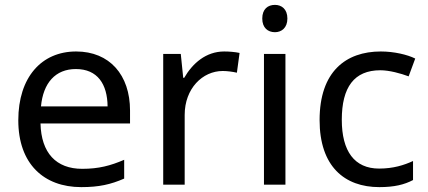

<svg xmlns="http://www.w3.org/2000/svg" viewBox="-20 -757 1755 787"><path d="M292 -546C150 -546 55 -440 55 -264C55 -85 160 10 313 10C386 10 434 -1 489 -25V-102C433 -78 385 -65 317 -65C210 -65 149 -130 146 -251H513V-304C513 -450 429 -546 292 -546ZM291 -474C380 -474 420 -412 421 -321H148C157 -417 207 -474 291 -474Z M899 -546C824 -546 769 -497 735 -438H731L721 -536H649V0H737V-286C737 -394 810 -466 893 -466C911 -466 934 -463 951 -459L962 -540C944 -544 919 -546 899 -546Z M1107 -737C1078 -737 1055 -720 1055 -681C1055 -643 1078 -625 1107 -625C1134 -625 1158 -643 1158 -681C1158 -720 1134 -737 1107 -737ZM1150 -536H1062V0H1150Z M1535 10C1596 10 1637 0 1673 -19V-97C1636 -80 1592 -66 1534 -66C1433 -66 1381 -137 1381 -266C1381 -400 1432 -469 1539 -469C1576 -469 1623 -456 1655 -444L1682 -517C1650 -533 1595 -546 1541 -546C1397 -546 1290 -463 1290 -265C1290 -75 1392 10 1535 10Z"/></svg>

Font: Noto Sans Cuneiform
Style: Regular
Weight: 400
Designer: Monotype Design Team
Foundry: Monotype Imaging Inc.
Version: Version 2.001